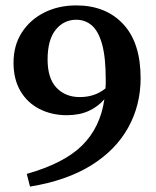

<svg xmlns="http://www.w3.org/2000/svg" viewBox="-20 -674 578 710"><path d="M156 -454Q156 -384 189 -349.5Q222 -315 275 -315Q331 -315 370 -347Q371 -355 371 -363.5Q371 -372 371 -380Q371 -462 357.5 -510.5Q344 -559 319.5 -580Q295 -601 262 -601Q216 -601 186 -564Q156 -527 156 -454ZM91 16 79 -31Q217 -70 284 -136.5Q351 -203 366 -307Q342 -279 307.5 -263.5Q273 -248 227 -248Q171 -248 126 -271Q81 -294 55.5 -337.5Q30 -381 30 -442Q30 -506 60.5 -553.5Q91 -601 143.5 -627.5Q196 -654 262 -654Q371 -654 435.5 -585Q500 -516 500 -385Q500 -285 454 -202Q408 -119 317 -62.5Q226 -6 91 16Z"/></svg>

Font: Source Serif 4 SmText Semibold
Style: Regular
Weight: 600
Designer: Frank Grießhammer
Foundry: Adobe
Version: Version 4.005;hotconv 1.1.0;makeotfexe 2.6.0